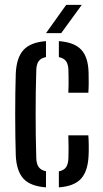

<svg xmlns="http://www.w3.org/2000/svg" viewBox="-20 -779 432 805"><path d="M46.2 -126.3Q45.1 -161.3 44.4 -205.4Q43.7 -249.6 43.7 -297.2Q43.7 -344.8 44.3 -390.1Q44.8 -435.4 46.2 -472.5Q49.6 -538.5 79.1 -570.1Q108.7 -601.8 172.8 -606.6V-539.6Q151.5 -535.5 142 -522.3Q132.6 -509.1 132.1 -483.6Q130.6 -437.3 130 -392.2Q129.5 -347.1 129.5 -302.1Q129.5 -257 130 -211.3Q130.6 -165.5 132.1 -117.6Q132.6 -91.9 142.2 -78.6Q151.9 -65.3 172.8 -61V6.6Q107.1 1.7 78.2 -30Q49.4 -61.7 46.2 -126.3ZM226.8 6.6V-60.5Q248.1 -64.8 257.2 -78.2Q266.3 -91.7 266.9 -118.2Q267.5 -138.8 267.5 -160.5Q267.5 -182.1 266.5 -211.5H350.4Q351.8 -194.4 352.1 -169Q352.4 -143.6 351.4 -126.3Q348.5 -61.4 319.8 -29.8Q291 1.9 226.8 6.6ZM266.5 -390.1Q267.4 -405.6 267.5 -422.2Q267.5 -438.8 267.5 -454.8Q267.4 -470.8 266.9 -484Q266.3 -509.2 257 -522.3Q247.7 -535.3 226.8 -539.5V-606.6Q291 -601.9 320.4 -570.8Q349.7 -539.8 351.4 -475.3Q352 -455.3 351.9 -431.8Q351.8 -408.4 350.4 -390.1ZM172.9 -640 257.6 -758.7H323L236.5 -640Z"/></svg>

Font: Big Shoulders Stencil Text SC Thin
Style: Regular
Weight: 100
Designer: Patric King
Foundry: XO Type Co
Version: Version 2.001